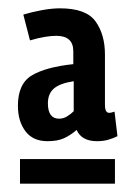

<svg xmlns="http://www.w3.org/2000/svg" viewBox="-20 -703 321 461"><path d="M23 -449Q23 -502 56.5 -522Q90 -542 156 -549V-580Q156 -617 115 -617Q104 -617 88 -614.5Q72 -612 52 -606L36 -668Q56 -674 80 -678.5Q104 -683 124 -683Q187 -683 209.5 -651.5Q232 -620 232 -572V-452Q232 -440 235 -436Q238 -432 242 -432Q247 -432 255 -435L262 -376Q252 -371 240 -367.5Q228 -364 213 -364Q176 -364 164 -391Q149 -378 133.5 -371Q118 -364 94 -364Q59 -364 41 -388Q23 -412 23 -449ZM95 -455Q95 -418 122 -418Q132 -418 141 -423.5Q150 -429 157 -436V-508Q124 -503 109.5 -490.5Q95 -478 95 -455ZM28 -262V-321H256V-262Z"/></svg>

Font: Georama Condensed SemiBold
Style: Regular
Weight: 600
Width: 3
Designer: Jean-Baptiste Levee
Foundry: Production Type
Version: Version 1.000